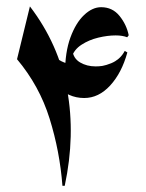

<svg xmlns="http://www.w3.org/2000/svg" viewBox="-20 -580 464 611"><path d="M281.2 -298.3 187 -348.1Q187 -414.1 204.1 -460.7Q221.2 -507.3 247.6 -532.2Q273.9 -557.1 301.8 -557.1Q337.9 -557.1 360.4 -529.3Q382.8 -501.5 389.6 -467.8L384.8 -461.4Q369.6 -467.3 348.1 -467.3Q322.3 -467.3 292.7 -460.2Q263.2 -453.1 239.5 -437.7Q215.8 -422.4 208 -397.9L210.4 -419.9Q213.4 -394 234.9 -381.3Q256.3 -368.7 284.2 -368.7Q326.2 -368.7 353.5 -390.1ZM248 -268.1Q196.3 -268.1 158.7 -308.6L141.6 -418.9Q155.3 -389.6 192.9 -378.2Q230.5 -366.7 272 -366.7Q304.7 -366.7 333.7 -378.7Q362.8 -390.6 377 -418L385.3 -413.1Q367.2 -347.7 330.6 -307.9Q293.9 -268.1 248 -268.1ZM34.2 -391.6 75.2 -559.6Q167 -439.5 193.6 -294.2Q220.2 -148.9 186 11.2H178.7Q170.4 -98.1 137.9 -202.4Q105.5 -306.6 34.2 -391.6Z"/></svg>

Font: Lateef
Style: Bold
Weight: 700
Designer: SIL International
Foundry: SIL International
Version: Version 4.200